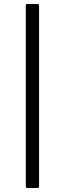

<svg xmlns="http://www.w3.org/2000/svg" viewBox="-20 -864 326 968"><path d="M177 76V-836C177 -841 174 -844 169 -844H118C113 -844 110 -841 110 -836V76C110 81 113 84 118 84H169C174 84 177 81 177 76Z"/></svg>

Font: Shippori Mincho OTF
Style: Bold
Weight: 800
Designer: FONTDASU
Foundry: FONTDASU / Google Inc. / but / Adobe
Version: Version 3.300;hotconv 1.0.109;makeotfexe 2.5.65596